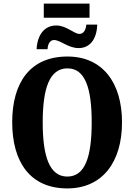

<svg xmlns="http://www.w3.org/2000/svg" viewBox="-20 -1040 748 1070"><path d="M224 -941H479V-1020H224ZM184 -766H245C246 -791 257 -817 281 -817C317 -817 359 -772 418 -772C481 -772 519 -821 522 -903H461C459 -876 447 -851 423 -851C392 -851 351 -898 293 -898C228 -898 188 -846 184 -766ZM355 10C551 10 660 -137 660 -358C660 -580 551 -725 356 -725C148 -725 48 -580 48 -359C48 -137 148 10 355 10ZM355 -56C256 -56 218 -168 218 -358C218 -548 256 -659 356 -659C455 -659 491 -548 491 -358C491 -168 455 -56 355 -56Z"/></svg>

Font: Noto Serif Condensed ExtraBold
Style: Regular
Weight: 800
Width: 3
Designer: Monotype Design Team
Foundry: Monotype Imaging Inc.
Version: Version 2.013